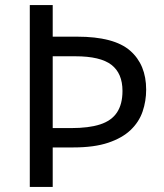

<svg xmlns="http://www.w3.org/2000/svg" viewBox="-20 -734 645 754"><path d="M554 -382Q554 -337 540 -296Q526 -255 493 -223.5Q460 -192 405 -173.5Q350 -155 268 -155H187V0H97V-714H187V-590H283Q428 -590 491 -535Q554 -480 554 -382ZM259 -231Q329 -231 373.5 -245.5Q418 -260 439.5 -292.5Q461 -325 461 -377Q461 -446 417.5 -479.5Q374 -513 276 -513H187V-231Z"/></svg>

Font: Noto Sans Meetei Mayek
Style: Regular
Weight: 400
Designer: Monotype Design Team and Neelakash Kshetrimayum
Foundry: Monotype Imaging Inc.
Version: Version 2.002